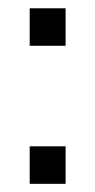

<svg xmlns="http://www.w3.org/2000/svg" viewBox="-20 -450 233 470"><path d="M52.7 -91.8H140.6V0H52.7ZM52.7 -429.7H140.6V-337.9H52.7Z"/></svg>

Font: Altinn-DIN
Style: Regular
Weight: 400
Designer: Charles Nix
Foundry: Altinn
Version: Version 2.00